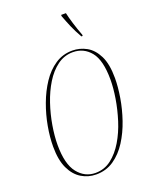

<svg xmlns="http://www.w3.org/2000/svg" viewBox="-173 -1033 883 1132"><g transform="rotate(-20 268.5 -466.5)"><path d="M230 11Q180 11 138 -14.5Q96 -40 71 -93Q46 -146 46 -230Q46 -289 58 -356Q70 -423 94 -488Q118 -553 153.5 -606.5Q189 -660 237 -692Q285 -724 345 -724Q392 -724 433.5 -701Q475 -678 501 -626Q527 -574 527 -486Q527 -431 516 -364.5Q505 -298 482.5 -232Q460 -166 425 -111Q390 -56 341.5 -22.5Q293 11 230 11ZM229 1Q285 1 328.5 -32.5Q372 -66 404.5 -120.5Q437 -175 457.5 -240Q478 -305 488.5 -369.5Q499 -434 499 -486Q499 -608 456 -661Q413 -714 345 -714Q291 -714 247.5 -682Q204 -650 171.5 -597Q139 -544 117.5 -480Q96 -416 85 -350.5Q74 -285 74 -230Q74 -110 118 -54.5Q162 1 229 1ZM425 -784Q400 -828 385.5 -862Q371 -896 356 -936V-944H386Q392 -916 404.5 -875Q417 -834 433 -792V-784Z"/></g></svg>

Font: Noto Serif Display ExtraCondensed Thin
Style: Italic
Weight: 100
Width: 2
Italic angle: -12°
Designer: Monotype Design Team
Foundry: Monotype Imaging Inc.
Version: Version 2.009